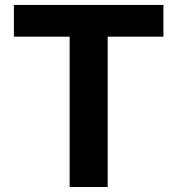

<svg xmlns="http://www.w3.org/2000/svg" viewBox="-20 -747 708 767"><path d="M35.5 -600.5V-727.3H632.8V-600.5H410.2V0H258.2V-600.5Z"/></svg>

Font: Inter UI
Style: Bold
Weight: 700
Designer: Rasmus Andersson
Foundry: rsms
Version: 3.2;8d6f07862